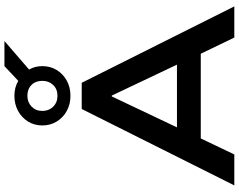

<svg xmlns="http://www.w3.org/2000/svg" viewBox="-128 -974 1102 887"><g transform="rotate(-90 423.5 -531.0)"><path d="M10 0 363 -705H484L837 0H693L598 -197L660 -155H186L247 -197L153 0ZM421 -566 263 -233 232 -265H613L583 -233L425 -566ZM424 -757Q385 -757 354 -774Q323 -791 305 -820.5Q287 -850 287 -887Q287 -924 305 -953Q323 -982 354 -999Q385 -1016 424 -1016Q443 -1016 460.5 -1011.5Q478 -1007 493 -998L561 -1062H677L545 -948Q553 -935 557 -919.5Q561 -904 561 -887Q561 -850 543 -820.5Q525 -791 494 -774Q463 -757 424 -757ZM424 -817Q455 -817 474 -837Q493 -857 493 -887Q493 -918 474 -937Q455 -956 424 -956Q394 -956 374 -936.5Q354 -917 354 -887Q354 -857 373.5 -837Q393 -817 424 -817Z"/></g></svg>

Font: Nunito Sans 10pt SemiExpanded
Style: Bold
Weight: 700
Width: 6
Designer: Vernon Adams
Foundry: Vernon Adams
Version: Version 3.101;gftools[0.9.27]